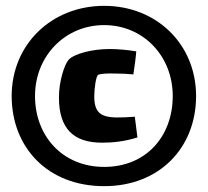

<svg xmlns="http://www.w3.org/2000/svg" viewBox="-20 -624 712 658"><path d="M337 -604C156 -604 20 -471 20 -295C20 -119 143 14 337 14C527 14 652 -118 652 -295C652 -472 517 -604 337 -604ZM337 -538C470 -538 572 -433 572 -295C572 -157 481 -52 337 -52C194 -52 100 -158 100 -295C100 -432 203 -538 337 -538ZM442 -224C343 -217 303 -219 303 -294C303 -320 309 -365 317 -368C324 -371 347 -373 372 -372C395 -372 419 -371 437 -369C440 -386 446 -432 447 -448C416 -453 385 -456 355 -456C297 -456 234 -440 215 -419C201 -403 182 -346 182 -290C182 -183 232 -135 330 -135C365 -135 407 -139 451 -153Z"/></svg>

Font: FilmFarsi_V5 Display
Style: Regular
Weight: 400
Designer: Borna Izadpanah
Foundry: Borna Izadpanah
Version: Version 1.000;PS 001.000;hotconv 1.0.88;makeotf.lib2.5.64775